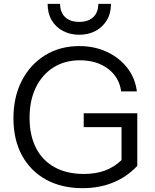

<svg xmlns="http://www.w3.org/2000/svg" viewBox="-20 -970 805 1000"><path d="M410 10Q300 10 219 -35Q138 -80 94 -161.5Q50 -243 50 -354Q50 -465 93.5 -549.5Q137 -634 214.5 -682Q292 -730 393 -730Q472 -730 536.5 -700Q601 -670 642.5 -617Q684 -564 693 -494H611Q601 -568 542.5 -612Q484 -656 396 -656Q317 -656 258 -618.5Q199 -581 166.5 -514Q134 -447 134 -356Q134 -265 167.5 -199.5Q201 -134 264.5 -99Q328 -64 417 -64Q478 -64 526 -81.5Q574 -99 613 -136L695 -106Q640 -48 568.5 -19Q497 10 410 10ZM613 -106V-339L644 -308H416V-380H695V-106ZM393 -789Q346 -789 308.5 -808.5Q271 -828 249.5 -864Q228 -900 228 -950H293Q293 -906 319 -881Q345 -856 393 -856Q440 -856 466 -881Q492 -906 492 -950H558Q558 -900 536 -864Q514 -828 477 -808.5Q440 -789 393 -789Z"/></svg>

Font: Instrument Sans
Style: Regular
Weight: 400
Designer: Rodrigo Fuenzalida
Foundry: fragTYPE
Version: Version 1.000;gftools[0.9.28]